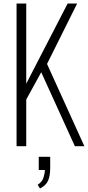

<svg xmlns="http://www.w3.org/2000/svg" viewBox="-20 -830 500 1090"><path d="M74 0V-810H129V-355L364 -810H418L247 -467L459 0H405L214 -420L129 -265V0ZM207 240 194 219Q220 202 227.5 176.5Q235 151 235 135H200V60H265V122Q265 168 253 195.5Q241 223 207 240Z"/></svg>

Font: Oswald ExtraLight
Style: Regular
Weight: 250
Designer: Vernon Adams
Foundry: Vernon Adams
Version: Version 4.103;gftools[0.9.33.dev8+g029e19f]